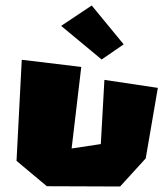

<svg xmlns="http://www.w3.org/2000/svg" viewBox="-20 -713 593 697"><path d="M313 -693 202 -619 349 -497 429 -552ZM59 -496 40 -129 150 -37 416 -36 509 -138 553 -394 359 -423 346 -190 240 -174 275 -470Z"/></svg>

Font: Super Mario
Style: Regular
Weight: 400
Version: Version 1.0